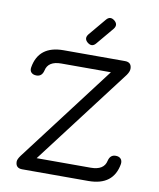

<svg xmlns="http://www.w3.org/2000/svg" viewBox="-94 -952 851 1026"><g transform="rotate(10 331.0 -439.0)"><path d="M325 -727Q301 -747 321 -772L399 -865Q419 -889 444 -869Q468 -849 448 -824L370 -731Q350 -707 325 -727ZM97 0Q61 0 61 -36Q61 -48 76 -69L474 -593H205Q134 -593 123 -541Q115 -507 85 -507Q67 -507 57 -517Q47 -527 50 -545Q70 -665 205 -665H538Q574 -665 574 -629Q574 -614 560 -594L163 -72H456Q528 -72 539 -124Q547 -158 577 -158Q595 -158 604.5 -148Q614 -138 612 -120Q592 0 456 0Z"/></g></svg>

Font: Jura SemiBold
Style: Regular
Weight: 600
Designer: Daniel Johnson, Alexei Vanyashin
Foundry: Daniel Johnson
Version: Version 5.103